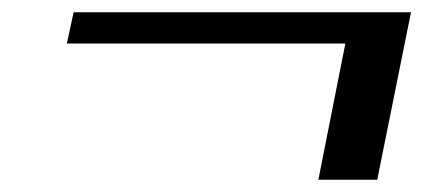

<svg xmlns="http://www.w3.org/2000/svg" viewBox="-20 -424 690 313"><path d="M499 -131H595L650 -404H100L89 -353H543Z"/></svg>

Font: Linux Libertine O
Style: Bold Italic
Weight: 700
Italic angle: -11.5°
Designer: Philipp H. Poll
Foundry: Philipp H. Poll
Version: Version 4.1.0